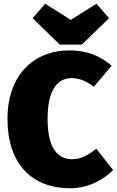

<svg xmlns="http://www.w3.org/2000/svg" viewBox="-20 -985 624 1025"><path d="M495 -965 358 -879 221 -965 154 -888 299 -747H417L562 -888ZM352 -716C157 -716 20 -582 20 -350C20 -109 151 20 355 20C452 20 533 -26 584 -77L494 -191C452 -158 414 -135 365 -135C282 -135 234 -203 234 -350C234 -497 282 -568 362 -568C408 -568 445 -549 481 -522L576 -634C516 -686 444 -716 352 -716Z"/></svg>

Font: Fira Sans Heavy
Style: Regular
Weight: 900
Designer: bBox Type GmbH & Carrois Corporate GbR & Edenspiekermann AG
Foundry: bBox Type GmbH & Carrois Corporate GbR & Edenspiekermann AG
Version: Version 4.300;PS 004.300;hotconv 1.0.88;makeotf.lib2.5.64775